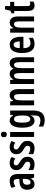

<svg xmlns="http://www.w3.org/2000/svg" viewBox="1640 -2433 1033 4353"><g transform="rotate(-90 2156.5 -256.5)"><path d="M234 -553Q312 -553 350 -504.5Q388 -456 388 -362V0H305L288 -73H285Q262 -31 231.5 -10.5Q201 10 155 10Q111 10 83.5 -13.5Q56 -37 43.5 -75Q31 -113 31 -157Q31 -240 77.5 -284Q124 -328 211 -332L276 -335V-362Q276 -413 261 -438Q246 -463 212 -463Q166 -463 104 -426L72 -510Q142 -553 234 -553ZM236 -256Q144 -251 144 -161Q144 -80 199 -80Q234 -80 255.5 -114Q277 -148 277 -207V-259Z M778 -154Q778 -74 734 -32Q690 10 612 10Q573 10 539 2Q505 -6 477 -21V-131Q501 -113 535 -100.5Q569 -88 603 -88Q667 -88 667 -148Q667 -173 650.5 -192Q634 -211 585 -238Q534 -267 505 -305Q476 -343 476 -404Q476 -472 519.5 -512.5Q563 -553 637 -553Q675 -553 708.5 -543Q742 -533 774 -513L740 -426Q718 -442 693 -451.5Q668 -461 642 -461Q614 -461 599 -446.5Q584 -432 584 -408Q584 -391 590.5 -379Q597 -367 615 -353.5Q633 -340 666 -320Q716 -290 747 -253Q778 -216 778 -154Z M1139 -154Q1139 -74 1095 -32Q1051 10 973 10Q934 10 900 2Q866 -6 838 -21V-131Q862 -113 896 -100.5Q930 -88 964 -88Q1028 -88 1028 -148Q1028 -173 1011.5 -192Q995 -211 946 -238Q895 -267 866 -305Q837 -343 837 -404Q837 -472 880.5 -512.5Q924 -553 998 -553Q1036 -553 1069.5 -543Q1103 -533 1135 -513L1101 -426Q1079 -442 1054 -451.5Q1029 -461 1003 -461Q975 -461 960 -446.5Q945 -432 945 -408Q945 -391 951.5 -379Q958 -367 976 -353.5Q994 -340 1027 -320Q1077 -290 1108 -253Q1139 -216 1139 -154Z M1284 -753Q1346 -753 1346 -685Q1346 -618 1284 -618Q1222 -618 1222 -685Q1222 -753 1284 -753ZM1340 -543V0H1228V-543Z M1598 -553Q1637 -553 1664.5 -535Q1692 -517 1714 -473H1721L1731 -543H1827V-15Q1827 107 1774 173.5Q1721 240 1604 240Q1525 240 1464 205V104Q1536 143 1601 143Q1656 143 1685.5 115Q1715 87 1715 20V8Q1715 -9 1716.5 -31Q1718 -53 1720 -74H1715Q1673 10 1595 10Q1521 10 1479.5 -62.5Q1438 -135 1438 -268Q1438 -406 1480.5 -479.5Q1523 -553 1598 -553ZM1628 -456Q1552 -456 1552 -267Q1552 -174 1571.5 -130.5Q1591 -87 1631 -87Q1715 -87 1715 -249V-276Q1715 -370 1694.5 -413Q1674 -456 1628 -456Z M2173 -553Q2240 -553 2276 -505Q2312 -457 2312 -363V0H2200V-333Q2200 -393 2187 -423.5Q2174 -454 2140 -454Q2094 -454 2075.5 -411.5Q2057 -369 2057 -269V0H1945V-543H2034L2046 -472H2053Q2090 -553 2173 -553Z M2901 -553Q3035 -553 3035 -360V0H2924V-331Q2924 -395 2909 -424.5Q2894 -454 2864 -454Q2822 -454 2805 -411.5Q2788 -369 2788 -284V0H2676V-332Q2676 -396 2662 -425Q2648 -454 2618 -454Q2572 -454 2556.5 -405Q2541 -356 2541 -269V0H2429V-543H2518L2530 -472H2537Q2569 -553 2660 -553Q2706 -553 2733.5 -530Q2761 -507 2772 -472H2780Q2799 -513 2828 -533Q2857 -553 2901 -553Z M3319 -552Q3378 -552 3418 -521.5Q3458 -491 3478.5 -436Q3499 -381 3499 -309V-242H3241Q3243 -82 3350 -82Q3383 -82 3413 -91Q3443 -100 3476 -121V-26Q3415 10 3336 10Q3263 10 3217.5 -25Q3172 -60 3151.5 -122.5Q3131 -185 3131 -268Q3131 -406 3178.5 -479Q3226 -552 3319 -552ZM3321 -464Q3285 -464 3264.5 -431Q3244 -398 3242 -325H3395Q3395 -386 3376.5 -425Q3358 -464 3321 -464Z M3821 -553Q3888 -553 3924 -505Q3960 -457 3960 -363V0H3848V-333Q3848 -393 3835 -423.5Q3822 -454 3788 -454Q3742 -454 3723.5 -411.5Q3705 -369 3705 -269V0H3593V-543H3682L3694 -472H3701Q3738 -553 3821 -553Z M4241 -88Q4267 -88 4297 -101V-12Q4278 -1 4255 4.5Q4232 10 4205 10Q4141 10 4112.5 -30Q4084 -70 4084 -152V-450H4031V-511L4091 -540L4119 -660H4195V-543H4290V-450H4195V-159Q4195 -123 4205 -105.5Q4215 -88 4241 -88Z"/></g></svg>

Font: Noto Sans Devanagari UI ExtraCondensed SemiBold
Style: Regular
Weight: 600
Width: 2
Designer: Jelle Bosma - Monotype Design Team
Foundry: Monotype Imaging Inc.
Version: Version 2.004; ttfautohint (v1.8.4.7-5d5b)